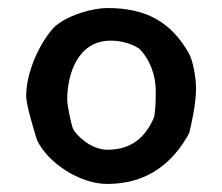

<svg xmlns="http://www.w3.org/2000/svg" viewBox="-20 -453 552 477"><path d="M449 -321C404 -400 341 -433 248 -433C202 -433 131 -409 107 -377C73 -335 45 -269 45 -214C45 -192 66 -124 72 -105C98 -49 178 4 246 4C349 4 411 -51 450 -122C454 -139 467 -192 467 -233C467 -260 460 -301 449 -321ZM362 -160C344 -119 313 -81 247 -81C203 -81 167 -121 162 -132C157 -142 147 -192 147 -205C147 -267 172 -352 255 -352C299 -352 326 -332 326 -332C353 -305 367 -265 367 -227C367 -192 365 -168 362 -160Z"/></svg>

Font: Itim
Style: Regular
Weight: 400
Designer: CadsonDemak Team
Foundry: Pablo Impallari
Version: Version 1.002;PS 001.002;hotconv 1.0.88;makeotf.lib2.5.64775